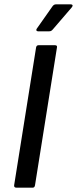

<svg xmlns="http://www.w3.org/2000/svg" viewBox="-20 -863 354 883"><path d="M55 0Q44 0 45 -11L146 -645Q148 -655 157 -655H233Q244 -655 242 -645L141 -11Q139 0 131 0ZM155 -719Q149 -719 147.5 -723Q146 -727 149 -731L220 -832Q227 -843 237 -843H305Q312 -843 313.5 -839Q315 -835 310 -829L224 -729Q220 -724 216 -721.5Q212 -719 206 -719Z"/></svg>

Font: Sofia Sans Semi Condensed SemiBold
Style: Italic
Weight: 600
Italic angle: -9°
Version: Version 4.100